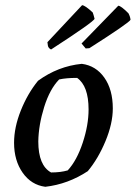

<svg xmlns="http://www.w3.org/2000/svg" viewBox="-20 -710 521 737"><path d="M176 -520Q166 -525 164 -534L162 -548L295 -690Q306 -690 336 -662Q339 -654 343 -638Q341 -627 176 -520ZM309 -524 293 -543 434 -688Q444 -688 473 -659Q480 -646 481 -634Q475 -622 323 -525ZM154 7Q100 0 67 -47Q34 -94 34 -162Q34 -221 60 -286Q86 -351 126 -400Q203 -456 294 -465Q348 -458 380.5 -412Q413 -366 413 -294Q413 -236 385 -168.5Q357 -101 317 -53Q241 -3 154 7ZM176 -48Q213 -48 240 -56Q275 -94 297.5 -162Q320 -230 320 -290Q320 -380 276 -411Q234 -411 207 -405Q171 -368 149.5 -299Q128 -230 127 -167Q127 -75 176 -48Z"/></svg>

Font: Albura Medium
Style: Italic
Weight: 462
Italic angle: -7°
Designer: Mercedes Jáuregui
Foundry: Omnibus-Type Team
Version: Version 1.000